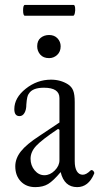

<svg xmlns="http://www.w3.org/2000/svg" viewBox="-20 -748 403 779"><path d="M81.1 -684.1Q73.7 -684.1 73.7 -706.1Q73.7 -728 81.1 -728H278.8Q283.2 -728 284.7 -717Q286.1 -706.1 283.7 -695.1Q281.2 -684.1 276.9 -684.1ZM179.2 -512.2Q155.8 -512.2 143.3 -526.6Q130.9 -541 130.9 -560.1Q130.9 -583 145 -594.5Q159.2 -606 179.2 -606Q200.7 -606 213.4 -592.3Q226.1 -578.6 226.1 -560.1Q226.1 -538.1 211.9 -525.1Q197.8 -512.2 179.2 -512.2ZM123 11.2Q86.4 11.2 64.2 -12.2Q42 -35.6 42 -73.2Q42 -105 64.7 -133.8Q87.4 -162.6 140.1 -196.8L221.2 -251V-350.1Q221.2 -392.1 158.2 -392.1Q111.8 -392.1 97.2 -368.2Q89.4 -360.4 86.9 -324.2Q86.9 -302.7 79.3 -289.8Q71.8 -276.9 59.1 -276.9Q38.1 -276.9 38.1 -305.2Q38.1 -351.1 84.2 -387.9Q130.4 -424.8 187 -424.8Q225.6 -424.8 255.9 -405.8Q271 -396 277.1 -380.1Q283.2 -364.3 283.2 -334V-94.2Q283.2 -67.9 291.7 -53.5Q300.3 -39.1 315.9 -39.1Q330.1 -39.1 347.2 -56.2Q350.1 -59.1 354 -57.6Q357.9 -56.2 360.8 -51.5Q363.8 -46.9 361.8 -43Q338.9 11.2 293 11.2Q240.7 11.2 226.1 -49.8Q196.3 -14.2 175.3 -1.5Q154.3 11.2 123 11.2ZM221.2 -98.1V-221.2L215.8 -225.1Q149.4 -180.7 126.7 -156.2Q104 -131.8 104 -104Q104 -76.7 120.6 -56.9Q137.2 -37.1 160.2 -37.1Q183.1 -37.1 202.1 -56.2Q221.2 -75.2 221.2 -98.1Z"/></svg>

Font: Junicode SmCond Light
Style: Regular
Weight: 300
Width: 4
Designer: Peter S. Baker
Version: Version 2.206